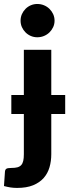

<svg xmlns="http://www.w3.org/2000/svg" viewBox="-44 -766 362 966"><path d="M143.5 -578.5Q126.5 -578.5 111.2 -585Q96 -591.5 84.5 -603Q73 -614.5 66.2 -629.5Q59.5 -644.5 59.5 -662Q59.5 -679.5 66.2 -694.8Q73 -710 84.5 -721.5Q96 -733 111.2 -739.5Q126.5 -746 143.5 -746Q161.5 -746 177.2 -739.5Q193 -733 204.8 -721.5Q216.5 -710 223.5 -694.8Q230.5 -679.5 230.5 -662Q230.5 -644.5 223.5 -629.5Q216.5 -614.5 204.8 -603Q193 -591.5 177.2 -585Q161.5 -578.5 143.5 -578.5ZM284 -192.5H214V10Q214 45 205 75.8Q196 106.5 175.8 129.5Q155.5 152.5 122.8 166Q90 179.5 42 179.5Q24 179.5 8.2 177Q-7.5 174.5 -24 170L-19 97Q-18 87 -11.8 83Q-5.5 79 13 79Q31.5 79 43.5 75.8Q55.5 72.5 62.8 64.5Q70 56.5 73 43.2Q76 30 76 10V-192.5H13V-288H76V-515.5H214V-288H284Z"/></svg>

Font: Lato 2
Style: Regular
Weight: 800
Designer: Lukasz Dziedzic with Adam Twardoch and Botio Nikoltchev
Foundry: tyPoland Lukasz Dziedzic
Version: Version 2.015; 2015-08-06; http://www.latofonts.com/